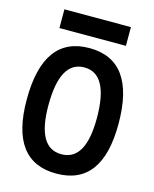

<svg xmlns="http://www.w3.org/2000/svg" viewBox="-129 -958 844 1054"><g transform="rotate(15 293.0 -431.5)"><path d="M293 9.8C466.3 9.8 553.7 -106.4 553.7 -341.8C553.7 -583 466.3 -703.1 293 -703.1C119.6 -703.1 32.2 -583 32.2 -341.8C32.2 -106.4 119.6 9.8 293 9.8ZM293 -100.1C201.2 -100.1 155.3 -180.2 155.3 -341.8C155.3 -509.8 201.2 -593.3 293 -593.3C384.8 -593.3 430.7 -509.8 430.7 -341.8C430.7 -180.2 384.8 -100.1 293 -100.1ZM104 -766.6H481.9V-873H104Z"/></g></svg>

Font: Cascadia Code PL SemiBold
Style: Regular
Weight: 600
Monospace: yes
Designer: Aaron Bell
Foundry: Saja Typeworks
Version: Version 2404.023